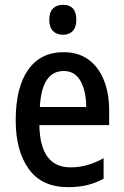

<svg xmlns="http://www.w3.org/2000/svg" viewBox="-20 -765 513 795"><path d="M243 -549Q304 -549 346 -518.5Q388 -488 410 -433.5Q432 -379 432 -308V-247H143Q146 -72 272 -72Q342 -72 409 -110V-25Q376 -7 340.5 1.5Q305 10 262 10Q153 10 99 -65.5Q45 -141 45 -266Q45 -403 96.5 -476Q148 -549 243 -549ZM244 -471Q153 -471 145 -322H337Q337 -386 314 -428.5Q291 -471 244 -471ZM241 -745Q296 -745 296 -683Q296 -652 281 -636.5Q266 -621 241 -621Q215 -621 199.5 -636.5Q184 -652 184 -683Q184 -714 199 -729.5Q214 -745 241 -745Z"/></svg>

Font: Noto Sans Hebrew Condensed Medium
Style: Regular
Weight: 500
Width: 3
Designer: Monotype Design Team
Foundry: Monotype Imaging Inc.
Version: Version 2.004; ttfautohint (v1.8.4.7-5d5b)